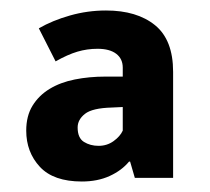

<svg xmlns="http://www.w3.org/2000/svg" viewBox="-20 -613 400 366"><path d="M54 -559Q80 -574 113.5 -583.5Q147 -593 182 -593Q241 -593 275.5 -565Q310 -537 310 -476V-274H237L228 -305H226Q212 -288 189 -277.5Q166 -267 136 -267Q82 -267 56 -295Q30 -323 30 -364Q30 -392 42 -411.5Q54 -431 74.5 -443.5Q95 -456 122.5 -461.5Q150 -467 181 -467H214V-484Q214 -501 201.5 -510.5Q189 -520 166 -520Q146 -520 127.5 -514.5Q109 -509 86 -496ZM214 -409 193 -408Q156 -407 142 -396Q128 -385 128 -370Q128 -350 140 -342.5Q152 -335 168 -335Q184 -335 196.5 -344Q209 -353 214 -364Z"/></svg>

Font: Mukta Vaani ExtraBold
Style: Regular
Weight: 800
Designer: Noopur Datye, Girish Dalvi, Yashodeep Gholap, Pallavi Karambelkar
Foundry: Ek Type
Version: Version 2.538;PS 1.000;hotconv 16.6.51;makeotf.lib2.5.65220;